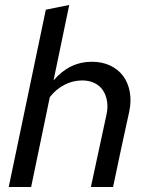

<svg xmlns="http://www.w3.org/2000/svg" viewBox="-20 -751 593 771"><path d="M15 0Q53 -179 89.5 -356Q126 -533 164 -712Q187 -717 211 -721.5Q235 -726 258 -731L195 -428Q259 -503 349 -503Q390 -503 422 -488Q454 -473 474 -446.5Q494 -420 501 -383Q508 -346 499 -303Q482 -227 466 -151.5Q450 -76 434 0H345Q361 -72 376 -144Q391 -216 407 -288Q414 -318 410 -343.5Q406 -369 393.5 -388Q381 -407 359.5 -417.5Q338 -428 310 -428Q272 -428 238 -410Q204 -392 180 -361Q161 -270 142.5 -180.5Q124 -91 105 0Z"/></svg>

Font: Rosa Sans
Style: Italic
Weight: 400
Italic angle: -12°
Designer: Pentagram / MCKL
Foundry: Pentagram / MCKL
Version: Version 1.005;September 16, 2019;FontCreator 11.5.0.2425 64-